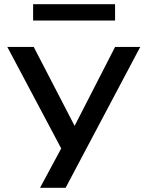

<svg xmlns="http://www.w3.org/2000/svg" viewBox="-20 -716 704 916"><path d="M171 180 291 -43V28L15 -492H141L345 -98H327L529 -492H649L293 180ZM138 -618V-696H529V-618Z"/></svg>

Font: Nunito Sans 10pt Expanded SemiBold
Style: Regular
Weight: 600
Width: 7
Designer: Vernon Adams
Foundry: Vernon Adams
Version: Version 3.101;gftools[0.9.27]